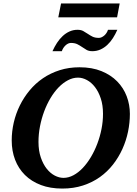

<svg xmlns="http://www.w3.org/2000/svg" viewBox="-20 -1077 792 1113"><path d="M577.1 -417Q577.1 -467.3 564.2 -506.3Q551.3 -545.4 530.5 -572.3Q509.8 -599.1 483.9 -613Q458 -627 432.1 -627Q402.3 -627 373.8 -611.8Q345.2 -596.7 319.8 -570.6Q294.4 -544.4 272.9 -508.5Q251.5 -472.7 236.1 -431.4Q220.7 -390.1 211.9 -345Q203.1 -299.8 203.1 -254.9Q203.1 -203.1 216.6 -164.1Q230 -125 251 -98.6Q272 -72.3 297.6 -59.1Q323.2 -45.9 348.1 -45.9Q377.4 -45.9 406 -61.3Q434.6 -76.7 460 -103.5Q485.4 -130.4 506.8 -166.3Q528.3 -202.1 543.9 -243.4Q559.6 -284.7 568.4 -329.1Q577.1 -373.5 577.1 -417ZM732.9 -417Q732.9 -365.7 722.2 -313.7Q711.4 -261.7 689.7 -213.6Q668 -165.5 635.3 -123.5Q602.5 -81.5 559.1 -50.5Q515.6 -19.5 460.9 -1.7Q406.2 16.1 340.8 16.1Q271 16.1 216.6 -4.6Q162.1 -25.4 124.5 -62.7Q86.9 -100.1 67.4 -151.1Q47.9 -202.1 47.9 -263.2Q47.9 -314.9 59.8 -366.7Q71.8 -418.5 95 -465.6Q118.2 -512.7 151.9 -553.2Q185.5 -593.8 229.2 -623.5Q272.9 -653.3 326.2 -670.2Q379.4 -687 440.9 -687Q513.2 -687 567.9 -664.8Q622.6 -642.6 659.2 -605.2Q695.8 -567.9 714.4 -519Q732.9 -470.2 732.9 -417ZM660.2 -904.3Q648.9 -878.4 634.5 -856Q620.1 -833.5 602.1 -816.7Q584 -799.8 562.3 -790Q540.5 -780.3 515.1 -780.3Q495.1 -780.3 481.9 -787.8Q468.8 -795.4 456.1 -804.2Q443.4 -813 428.5 -820.6Q413.6 -828.1 391.1 -828.1Q383.3 -828.1 375.2 -824.5Q367.2 -820.8 360.1 -814.2Q353 -807.6 347.4 -799.1Q341.8 -790.5 338.4 -780.3H284.2Q295.9 -806.2 310.5 -828.6Q325.2 -851.1 343.3 -867.9Q361.3 -884.8 382.8 -894.5Q404.3 -904.3 429.2 -904.3Q449.2 -904.3 462.6 -897Q476.1 -889.6 488.8 -880.9Q501.5 -872.1 516.1 -864.7Q530.8 -857.4 553.2 -857.4Q561 -857.4 569.1 -861.1Q577.1 -864.7 584.5 -871.1Q591.8 -877.4 597.4 -886Q603 -894.5 606 -904.3ZM658.7 -976.6H317.9L334 -1057.1H673.8Z"/></svg>

Font: Charis SIL Viet
Style: Bold Italic
Weight: 700
Italic angle: -11°
Foundry: SIL International
Version: Version 5.000